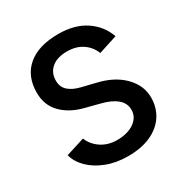

<svg xmlns="http://www.w3.org/2000/svg" viewBox="-167 -843 945 987"><g transform="rotate(-30 305.0 -350.0)"><path d="M45 -148 156 -183Q171 -143 210 -116Q249 -89 303 -88Q368 -88 407 -115.5Q446 -143 446 -187Q446 -226 414.5 -252.5Q383 -279 326 -293L241 -315Q162 -335 115 -383Q68 -431 68 -505Q68 -603 132 -657.5Q196 -712 314 -712Q411 -712 475 -669Q539 -626 564 -555L453 -519Q437 -561 399.5 -586.5Q362 -612 308 -612Q250 -612 217 -584.5Q184 -557 184 -510Q184 -472 209 -449.5Q234 -427 280 -416L366 -395Q459 -372 512 -316.5Q565 -261 565 -192Q565 -132 535.5 -86Q506 -40 449.5 -14Q393 12 313 12Q243 12 186 -10Q129 -32 92.5 -68.5Q56 -105 45 -148Z"/></g></svg>

Font: Oak Sans SemiBold
Style: Regular
Weight: 600
Designer: Erik Kennedy, Walven
Foundry: Erik Kennedy, Walven
Version: Version 1.000